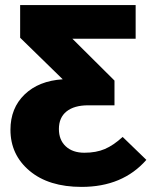

<svg xmlns="http://www.w3.org/2000/svg" viewBox="-20 -715 596 753"><path d="M461 -178 554 -88Q461 18 300 18Q171 18 96 -45Q21 -108 21 -206Q21 -291 76.5 -344.5Q132 -398 226 -404L59 -567V-695H512V-563H264L429 -399V-302H326Q271 -302 241 -278Q211 -254 211 -209Q211 -166 238 -141Q265 -116 311 -116Q357 -116 391 -130.5Q425 -145 461 -178Z"/></svg>

Font: FiraGO ExtraBold
Style: Regular
Weight: 800
Designer: bBox Type
Foundry: bBox Type GmbH
Version: Version 1.001;PS 001.001;hotconv 1.0.88;makeotf.lib2.5.64775